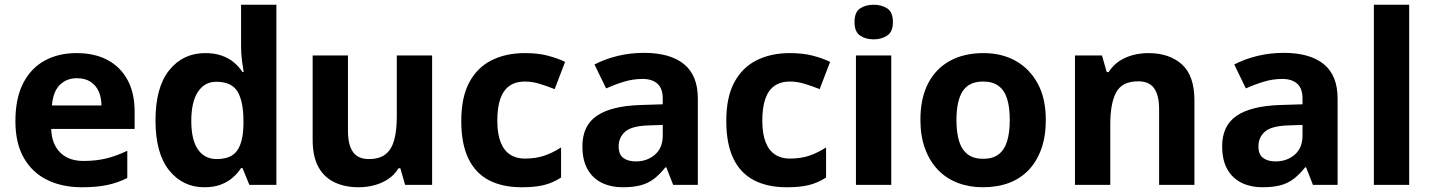

<svg xmlns="http://www.w3.org/2000/svg" viewBox="-20 -780 6043 810"><path d="M303 -556Q379 -556 433.5 -527Q488 -498 518 -443Q548 -388 548 -308V-236H196Q198 -173 233.5 -137Q269 -101 332 -101Q385 -101 428 -111.5Q471 -122 517 -144V-29Q477 -9 432.5 0.5Q388 10 325 10Q243 10 180 -20.5Q117 -51 81 -113Q45 -175 45 -269Q45 -365 77.5 -428.5Q110 -492 168 -524Q226 -556 303 -556ZM304 -450Q261 -450 232.5 -422Q204 -394 199 -335H408Q408 -368 396.5 -394Q385 -420 362 -435Q339 -450 304 -450Z M842 10Q751 10 693.5 -61.5Q636 -133 636 -272Q636 -412 694 -484Q752 -556 846 -556Q885 -556 915 -545.5Q945 -535 966.5 -517Q988 -499 1003 -476H1008Q1005 -492 1001 -522.5Q997 -553 997 -585V-760H1146V0H1032L1003 -71H997Q983 -49 961.5 -30.5Q940 -12 911 -1Q882 10 842 10ZM894 -109Q956 -109 981 -145.5Q1006 -182 1007 -255V-271Q1007 -351 982.5 -393Q958 -435 892 -435Q843 -435 815 -392.5Q787 -350 787 -270Q787 -190 815 -149.5Q843 -109 894 -109Z M1803 -546V0H1689L1669 -70H1661Q1644 -42 1617.5 -24.5Q1591 -7 1559 1.5Q1527 10 1493 10Q1435 10 1391 -11Q1347 -32 1323 -76Q1299 -120 1299 -190V-546H1448V-227Q1448 -169 1469 -139Q1490 -109 1536 -109Q1582 -109 1607.5 -130Q1633 -151 1643.5 -191Q1654 -231 1654 -289V-546Z M2181 10Q2100 10 2043 -19.5Q1986 -49 1956 -111Q1926 -173 1926 -270Q1926 -370 1960 -433Q1994 -496 2054.5 -526Q2115 -556 2194 -556Q2250 -556 2291.5 -545Q2333 -534 2364 -519L2320 -404Q2285 -418 2254.5 -427Q2224 -436 2194 -436Q2155 -436 2129 -417.5Q2103 -399 2090.5 -362.5Q2078 -326 2078 -271Q2078 -217 2091.5 -181.5Q2105 -146 2131 -128.5Q2157 -111 2194 -111Q2241 -111 2277 -123.5Q2313 -136 2347 -158V-31Q2313 -9 2275.5 0.5Q2238 10 2181 10Z M2697 -557Q2807 -557 2865.5 -509.5Q2924 -462 2924 -364V0H2820L2791 -74H2787Q2764 -45 2739.5 -26Q2715 -7 2683.5 1.5Q2652 10 2606 10Q2558 10 2519.5 -8.5Q2481 -27 2459 -65.5Q2437 -104 2437 -163Q2437 -250 2498 -291.5Q2559 -333 2681 -337L2776 -340V-364Q2776 -407 2753.5 -427Q2731 -447 2691 -447Q2651 -447 2613 -435.5Q2575 -424 2537 -407L2488 -508Q2532 -531 2585.5 -544Q2639 -557 2697 -557ZM2718 -251Q2646 -249 2618 -225Q2590 -201 2590 -162Q2590 -128 2610 -113.5Q2630 -99 2662 -99Q2710 -99 2743 -127.5Q2776 -156 2776 -208V-253Z M3299 10Q3218 10 3161 -19.5Q3104 -49 3074 -111Q3044 -173 3044 -270Q3044 -370 3078 -433Q3112 -496 3172.5 -526Q3233 -556 3312 -556Q3368 -556 3409.5 -545Q3451 -534 3482 -519L3438 -404Q3403 -418 3372.5 -427Q3342 -436 3312 -436Q3273 -436 3247 -417.5Q3221 -399 3208.5 -362.5Q3196 -326 3196 -271Q3196 -217 3209.5 -181.5Q3223 -146 3249 -128.5Q3275 -111 3312 -111Q3359 -111 3395 -123.5Q3431 -136 3465 -158V-31Q3431 -9 3393.5 0.5Q3356 10 3299 10Z M3740 -546V0H3591V-546ZM3666 -760Q3699 -760 3723 -744.5Q3747 -729 3747 -686.8Q3747 -646 3723 -630Q3699 -614 3666 -614Q3631.7 -614 3608.4 -630Q3585 -646 3585 -686.8Q3585 -729 3608.4 -744.5Q3631.7 -760 3666 -760Z M4392 -274Q4392 -205.6 4373.5 -153.1Q4354.9 -100.5 4320.5 -63.7Q4286 -27 4237 -8.5Q4188 10 4126.4 10Q4069.2 10 4020.6 -8.5Q3972 -27 3937 -63.5Q3902 -100 3882.5 -153Q3863 -206 3863 -274.2Q3863 -364.7 3895 -427.3Q3927.1 -489.9 3986.9 -522.9Q4046.7 -556 4129 -556Q4206.4 -556 4265.2 -523Q4324 -490 4358 -427.3Q4392 -364.7 4392 -274ZM4015 -273.8Q4015 -220 4026.5 -183.5Q4038 -147 4063 -128.5Q4088 -110 4128 -110Q4168 -110 4192.5 -128.5Q4217 -147 4228.5 -183.5Q4240 -220 4240 -273.6Q4240 -328 4228.5 -364Q4217 -400 4192 -418Q4167.1 -436 4127.3 -436Q4068 -436 4041.5 -395.5Q4015 -355 4015 -273.8Z M4825 -556Q4913 -556 4966 -508.5Q5019 -461 5019 -356V0H4870V-319Q4870 -378 4849 -407.5Q4828 -437 4782 -437Q4714 -437 4689 -390.5Q4664 -344 4664 -257V0H4515V-546H4629L4649 -476H4657Q4675 -504 4701 -521.5Q4727 -539 4759 -547.5Q4791 -556 4825 -556Z M5396 -557Q5506 -557 5564.5 -509.5Q5623 -462 5623 -364V0H5519L5490 -74H5486Q5463 -45 5438.5 -26Q5414 -7 5382.5 1.5Q5351 10 5305 10Q5257 10 5218.5 -8.5Q5180 -27 5158 -65.5Q5136 -104 5136 -163Q5136 -250 5197 -291.5Q5258 -333 5380 -337L5475 -340V-364Q5475 -407 5452.5 -427Q5430 -447 5390 -447Q5350 -447 5312 -435.5Q5274 -424 5236 -407L5187 -508Q5231 -531 5284.5 -544Q5338 -557 5396 -557ZM5417 -251Q5345 -249 5317 -225Q5289 -201 5289 -162Q5289 -128 5309 -113.5Q5329 -99 5361 -99Q5409 -99 5442 -127.5Q5475 -156 5475 -208V-253Z M5925 0H5776V-760H5925Z"/></svg>

Font: Noto Sans Armenian
Style: Regular
Weight: 400
Designer: Monotype Design Team
Foundry: Monotype Imaging Inc.
Version: Version 2.007